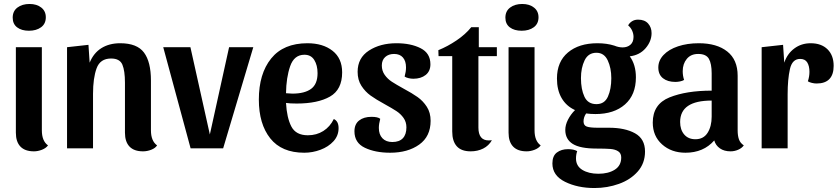

<svg xmlns="http://www.w3.org/2000/svg" viewBox="-20 -748 4223 968"><path d="M211 -661Q211 -628 187 -610.5Q163 -593 126 -593Q89 -593 66.5 -610Q44 -627 44 -659Q44 -692 68 -710Q92 -728 129 -728Q165 -728 188 -710Q211 -692 211 -661ZM222 -15Q212 -1 191.5 7Q171 15 151 15Q106 15 83 -9Q60 -33 60 -79V-510H191V-91Q191 -37 222 -15Z M432 -432Q452 -481 491.5 -505.5Q531 -530 586 -530Q671 -530 706 -483Q741 -436 741 -342V-91Q741 -37 772 -15Q763 -1 742.5 7Q722 15 701 15Q656 15 633 -9Q610 -33 610 -79V-331Q610 -391 597 -422Q584 -453 540 -453Q485 -453 467 -403.5Q449 -354 449 -275V0H318V-510L426 -522Z M803 -510H940L1038 -70L1135 -510H1257L1105 0H941Z M1687 -102Q1687 -64 1661.5 -36Q1636 -8 1596 7Q1556 22 1514 22Q1400 22 1342.5 -50.5Q1285 -123 1285 -246Q1285 -376 1347 -453Q1409 -530 1530 -530Q1608 -530 1656.5 -492Q1705 -454 1705 -383Q1705 -296 1643.5 -261Q1582 -226 1476 -226Q1441 -226 1422 -229Q1426 -154 1449 -110Q1472 -66 1532 -66Q1576 -66 1610 -87.5Q1644 -109 1663 -148Q1687 -137 1687 -102ZM1422 -278Q1444 -276 1454 -276Q1516 -276 1548.5 -300Q1581 -324 1581 -379Q1581 -419 1564.5 -445.5Q1548 -472 1515 -472Q1463 -472 1443 -414.5Q1423 -357 1422 -278Z M1905 -418Q1905 -391 1919.5 -370.5Q1934 -350 1955.5 -336Q1977 -322 2015 -301Q2058 -278 2085.5 -258.5Q2113 -239 2132 -209.5Q2151 -180 2151 -139Q2151 -60 2093.5 -19Q2036 22 1947 22Q1872 22 1819.5 -3Q1767 -28 1767 -86Q1767 -122 1790.5 -140.5Q1814 -159 1853 -159Q1885 -159 1897 -149Q1890 -123 1890 -103Q1890 -70 1908 -51Q1926 -32 1958 -32Q1993 -32 2011 -51Q2029 -70 2029 -106Q2029 -133 2014.5 -153.5Q2000 -174 1978.5 -188Q1957 -202 1919 -223Q1875 -247 1848 -266.5Q1821 -286 1802 -315.5Q1783 -345 1783 -386Q1783 -456 1840 -493Q1897 -530 1979 -530Q2051 -530 2100.5 -505Q2150 -480 2150 -424Q2150 -389 2126 -370Q2102 -351 2064 -351Q2052 -351 2039.5 -354Q2027 -357 2020 -362Q2027 -387 2027 -408Q2027 -440 2011.5 -458Q1996 -476 1967 -476Q1939 -476 1922 -460.5Q1905 -445 1905 -418Z M2356 -611H2394V-510H2485V-465H2392V-105Q2392 -40 2444 -40Q2454 -40 2460 -41Q2444 -13 2416 1Q2388 15 2353 15Q2306 15 2283 -10.5Q2260 -36 2260 -85V-465H2191L2190 -495Q2237 -514 2282 -544.5Q2327 -575 2356 -611Z M2695 -661Q2695 -628 2671 -610.5Q2647 -593 2610 -593Q2573 -593 2550.5 -610Q2528 -627 2528 -659Q2528 -692 2552 -710Q2576 -728 2613 -728Q2649 -728 2672 -710Q2695 -692 2695 -661ZM2706 -15Q2696 -1 2675.5 7Q2655 15 2635 15Q2590 15 2567 -9Q2544 -33 2544 -79V-510H2675V-91Q2675 -37 2706 -15Z M3232 16Q3232 75 3195.5 116.5Q3159 158 3100.5 179Q3042 200 2977 200Q2892 200 2828.5 168.5Q2765 137 2765 76Q2765 38 2787.5 21Q2810 4 2844 4Q2873 4 2890 14Q2884 31 2884 51Q2884 89 2916 108.5Q2948 128 2997 128Q3047 128 3079.5 107.5Q3112 87 3112 46Q3112 25 3097 15Q3082 5 3057.5 3Q3033 1 2987 1Q2905 1 2867.5 -22.5Q2830 -46 2830 -93Q2830 -118 2843.5 -144.5Q2857 -171 2879 -193Q2835 -213 2811.5 -253.5Q2788 -294 2788 -352Q2788 -437 2843.5 -483.5Q2899 -530 2992 -530Q3039 -530 3077 -518Q3099 -509 3119 -509Q3143 -509 3158.5 -522.5Q3174 -536 3174 -562Q3174 -578 3167 -593.5Q3160 -609 3147 -620Q3153 -632 3166 -640.5Q3179 -649 3197 -649Q3230 -649 3247.5 -629.5Q3265 -610 3265 -581Q3265 -540 3235 -505Q3205 -470 3155 -464Q3186 -422 3186 -358Q3186 -270 3131 -221.5Q3076 -173 2982 -173Q2958 -173 2935 -176Q2922 -157 2922 -136Q2922 -116 2938 -110Q2954 -104 2994 -104H3050Q3131 -104 3181.5 -76Q3232 -48 3232 16ZM2909 -354Q2909 -298 2926.5 -260.5Q2944 -223 2987 -223Q3028 -223 3045 -261Q3062 -299 3062 -354Q3062 -405 3044 -443.5Q3026 -482 2987 -482Q2946 -482 2927.5 -444Q2909 -406 2909 -354Z M3436 22Q3365 22 3318 -20Q3271 -62 3271 -130Q3271 -223 3355.5 -257Q3440 -291 3568 -291V-378Q3568 -427 3554 -451.5Q3540 -476 3500 -476Q3463 -476 3442.5 -451Q3422 -426 3422 -389Q3422 -366 3429 -345Q3421 -340 3408.5 -337.5Q3396 -335 3385 -335Q3346 -335 3322.5 -353.5Q3299 -372 3299 -408Q3299 -443 3325.5 -471Q3352 -499 3398.5 -514.5Q3445 -530 3503 -530Q3594 -530 3646.5 -488.5Q3699 -447 3699 -366V-91Q3699 -64 3705.5 -45.5Q3712 -27 3730 -15Q3720 -1 3701.5 7Q3683 15 3663 15Q3631 15 3609.5 0Q3588 -15 3581 -40Q3527 22 3436 22ZM3568 -160V-241Q3409 -241 3409 -133Q3409 -94 3429.5 -70Q3450 -46 3486 -46Q3527 -46 3547.5 -78.5Q3568 -111 3568 -160Z M3951 -273V0H3820V-510L3928 -522L3934 -432Q3949 -477 3984.5 -503.5Q4020 -530 4067 -530Q4121 -530 4152 -499.5Q4183 -469 4183 -416Q4183 -372 4161.5 -349.5Q4140 -327 4097 -327Q4086 -327 4073.5 -330Q4061 -333 4053 -338Q4061 -362 4061 -386Q4061 -415 4050 -433Q4039 -451 4014 -451Q3974 -451 3962.5 -399.5Q3951 -348 3951 -273Z"/></svg>

Font: Sansita Medium
Style: Regular
Weight: 500
Designer: Pablo Cosgaya
Foundry: Omnibus-Type
Version: Version 1.006